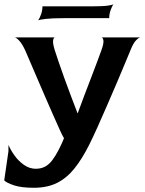

<svg xmlns="http://www.w3.org/2000/svg" viewBox="-105 -645 685 909"><path d="M55 244Q-5 244 -40 232Q-75 220 -85 209L-65 71V41Q-55 65 -36 91.5Q-17 118 9 136Q35 154 64 154Q89 154 108 144Q127 134 142.5 113.5Q158 93 173 64Q193 24 198 9Q192 1 179 -28Q166 -57 147.5 -98.5Q129 -140 109 -186.5Q89 -233 70 -277Q51 -321 36.5 -355Q22 -389 15 -405Q0 -438 -14.5 -453Q-29 -468 -36 -468H155Q149 -468 146.5 -454Q144 -440 155 -405Q161 -386 173 -351Q185 -316 200 -274Q215 -232 231.5 -189Q248 -146 262 -109H263Q277 -148 294 -192.5Q311 -237 327.5 -280Q344 -323 356.5 -356.5Q369 -390 375 -407Q387 -440 384.5 -454Q382 -468 375 -468H560Q553 -468 539.5 -454.5Q526 -441 513 -408Q505 -390 488.5 -349Q472 -308 449 -255Q426 -202 402 -146Q378 -90 355.5 -40.5Q333 9 317 41Q284 107 247.5 152.5Q211 198 165 221Q119 244 55 244ZM76 -549Q83 -559 89.5 -577.5Q96 -596 96 -615H332Q383 -615 406.5 -618.5Q430 -622 432 -625Q425 -615 418.5 -596.5Q412 -578 412 -559H196Q141 -559 112 -555.5Q83 -552 76 -549Z"/></svg>

Font: Red Rose SemiBold
Style: Regular
Weight: 600
Designer: Jaikishan Patel
Version: Version 2.000